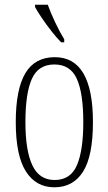

<svg xmlns="http://www.w3.org/2000/svg" viewBox="-20 -786 461 816"><path d="M211 10Q133 10 90 -57.5Q47 -125 47 -267Q47 -406 87.5 -474.5Q128 -543 213 -543Q375 -543 375 -267Q375 -123 333 -56.5Q291 10 211 10ZM212 -21Q280 -21 307 -84Q334 -147 334 -267Q334 -390 306.5 -451Q279 -512 211 -512Q143 -512 115.5 -451Q88 -390 88 -267Q88 -146 117.5 -83.5Q147 -21 212 -21ZM240 -606Q222 -624 199.5 -652.5Q177 -681 157.5 -710Q138 -739 129 -756V-766H183Q195 -732 215 -690Q235 -648 253 -619V-606Z"/></svg>

Font: Noto Serif Hebrew ExtraCondensed ExtraLight
Style: Regular
Weight: 200
Width: 2
Designer: Monotype Design Team
Foundry: Monotype Imaging Inc.
Version: Version 2.004; ttfautohint (v1.8.4.7-5d5b)